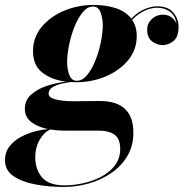

<svg xmlns="http://www.w3.org/2000/svg" viewBox="-64 -490 736 770"><path d="M241.7 -160.2Q230.7 -160.2 220.2 -160.9Q201.2 -158.9 180.5 -153.8Q159.9 -148.7 145.4 -139.2Q130.9 -129.6 130.9 -114.5Q130.9 -98.1 159.5 -91.1Q188.2 -84 229.5 -84Q255.9 -84 285.4 -84.5Q314.9 -85 335.7 -85Q470.9 -85 470.9 42Q470.9 95 446.9 135.5Q422.9 176 382.4 203.7Q342 231.4 292.6 245.6Q243.2 259.8 192.6 259.8Q133.8 259.8 79.5 249.9Q25.1 240 -9.4 216.7Q-43.9 193.4 -43.9 152.8Q-43.9 118.9 -24.8 95.5Q-5.6 72 22.8 57.5Q51.3 43 80.1 35.9Q108.9 28.8 128.2 27.6Q87.2 19.3 61.4 -0.6Q35.6 -20.5 35.6 -54Q35.6 -87.9 60.5 -110.4Q85.4 -132.8 123.5 -145.5Q161.6 -158.2 200.7 -162.6Q143.6 -169.4 106 -198.6Q68.4 -227.8 68.4 -285.2Q68.4 -340.1 102.9 -381.8Q137.5 -423.6 193 -446.9Q248.5 -470.2 311.5 -470.2Q360.4 -470.2 400.3 -457.3Q440.2 -444.3 462.4 -415.5Q488.8 -441.9 516 -453.4Q543.2 -464.8 565.7 -464.8Q609.9 -464.8 631 -439.6Q652.1 -414.3 652.1 -383.1Q652.1 -341.8 631.5 -325.4Q610.8 -309.1 588.4 -309.1Q565.9 -309.1 546 -324Q526.1 -338.9 526.1 -371.3Q526.1 -396 544.7 -413.6Q563.2 -431.2 589.8 -431.2Q611.6 -431.2 626.6 -418.3Q641.6 -405.5 644 -392.3Q640.1 -426.5 618.3 -442.7Q596.4 -459 565.7 -459Q543.2 -459 517.3 -447.6Q491.5 -436.3 465.8 -410.6Q484.4 -383.5 484.4 -345.2Q484.4 -290.3 450 -248.7Q415.5 -207 360.1 -183.6Q304.7 -160.2 241.7 -160.2ZM244.1 -166Q266.1 -166 285 -188.6Q304 -211.2 318.1 -246.3Q332.3 -281.5 340.2 -319.9Q348.1 -358.4 348.1 -389.9Q348.1 -415.3 339.5 -439.6Q330.8 -463.9 309.1 -463.9Q287.1 -463.9 268.2 -441.3Q249.3 -418.7 235.1 -383.5Q220.9 -348.4 213 -309.9Q205.1 -271.5 205.1 -240Q205.1 -214.6 213.7 -190.3Q222.4 -166 244.1 -166ZM77.4 141.1Q77.4 189 104.4 221.2Q131.3 253.4 196 253.4Q229.5 253.4 267.8 245.2Q306.2 237.1 340.3 219.6Q374.5 202.1 396.2 174.2Q418 146.2 418 106.9Q418 66.2 395.1 50Q372.3 33.9 330.8 33.9H198.5Q165.5 33.9 137.7 29.3Q113.3 39.8 95.3 70.2Q77.4 100.6 77.4 141.1Z"/></svg>

Font: Bodoni* 36
Style: Bold Italic
Weight: 700
Italic angle: -13°
Version: Version 2.000; ttfautohint (v1.8.1)